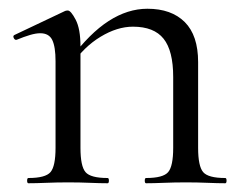

<svg xmlns="http://www.w3.org/2000/svg" viewBox="-20 -419 557 439"><path d="M314 0Q311 0 311 -6Q311 -12 314 -12Q353 -12 364.5 -25.5Q376 -39 376 -81V-243Q376 -303 354 -330.5Q332 -358 284 -358Q248 -358 210 -335Q172 -312 145 -272L141 -284Q185 -343 228.5 -371Q272 -399 317 -399Q372 -399 402.5 -368.5Q433 -338 433 -277V-81Q433 -39 444.5 -25.5Q456 -12 495 -12Q498 -12 498 -6Q498 0 495 0Q478 0 454.5 -1Q431 -2 405 -2Q379 -2 355 -1Q331 0 314 0ZM45 0Q42 0 42 -6Q42 -12 45 -12Q84 -12 95.5 -25.5Q107 -39 107 -81V-279Q107 -312 99.5 -327.5Q92 -343 72 -343Q62 -343 48.5 -339Q35 -335 18 -328Q14 -327 11.5 -332Q9 -337 13 -339L129 -394Q132 -395 135 -395Q142 -395 153 -374Q164 -353 164 -313V-81Q164 -39 175.5 -25.5Q187 -12 226 -12Q229 -12 229 -6Q229 0 226 0Q209 0 185.5 -1Q162 -2 136 -2Q110 -2 86 -1Q62 0 45 0Z"/></svg>

Font: Cormorant Garamond Light
Style: Regular
Weight: 400
Version: Version 4.001